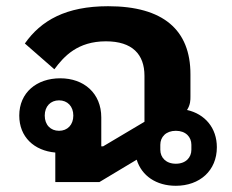

<svg xmlns="http://www.w3.org/2000/svg" viewBox="-20 -586 746 618"><path d="M546 12C623 12 678 -37 678 -112C678 -174 640 -219 582 -232C593 -249 593 -264 593 -275V-347C593 -490 505 -566 328 -566C192 -566 112 -520 60 -446L155 -363C186 -405 230 -453 321 -453C406 -453 445 -411 445 -342V-194L312 -115H306V-208C306 -286 250 -334 174 -334C98 -334 42 -288 42 -214C42 -145 90 -101 158 -95V0H300L420 -72C436 -20 483 12 546 12ZM546 -59C514 -59 496 -79 496 -104V-120C496 -145 514 -165 546 -165C578 -165 596 -145 596 -120V-104C596 -79 578 -59 546 -59ZM170 -165C143 -165 124 -184 124 -214C124 -244 143 -263 170 -263C197 -263 216 -244 216 -214C216 -184 197 -165 170 -165Z"/></svg>

Font: IBM Plex Thai Looped
Style: Bold
Weight: 700
Designer: Mike Abbink, Paul van der Laan, Pieter van Rosmalen, Ben Mitchell, Mark Frömberg
Foundry: Bold Monday
Version: Version 1.0